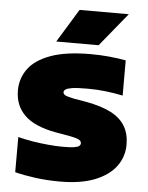

<svg xmlns="http://www.w3.org/2000/svg" viewBox="-56 -852 698 905"><g transform="rotate(5 293.0 -399.0)"><path d="M261.5 8Q201 8 146.2 0.8Q91.5 -6.5 48 -17.5V-184Q81 -175.5 119.2 -169.2Q157.5 -163 193.8 -159.8Q230 -156.5 258 -156.5Q295.5 -156.5 314 -159.2Q332.5 -162 338.5 -167.5Q344.5 -173 344.5 -180Q344.5 -186 340.5 -191.2Q336.5 -196.5 323.8 -201Q311 -205.5 284.5 -210.5L223.5 -221Q121 -239.5 74 -285.5Q27 -331.5 27 -403Q27 -459.5 59.8 -504.8Q92.5 -550 164.8 -576.5Q237 -603 354.5 -603Q400 -603 443.2 -598.8Q486.5 -594.5 521 -588V-421.5Q482.5 -429.5 440.5 -434.5Q398.5 -439.5 354.5 -439.5Q305 -439.5 281 -435.8Q257 -432 249.5 -426Q242 -420 242 -413.5Q242 -405.5 250.2 -400Q258.5 -394.5 291.5 -387.5L352 -377Q424 -364 469.8 -340.5Q515.5 -317 537.5 -280.5Q559.5 -244 559.5 -192.5Q559.5 -136 526.8 -90.8Q494 -45.5 428 -18.8Q362 8 261.5 8ZM187 -648 283.5 -806H516.5L387.5 -648Z"/></g></svg>

Font: Encode Sans SC SemiExpanded Black
Style: Regular
Weight: 900
Width: 6
Designer: Multiple Designers
Foundry: Impallari Type
Version: Version 3.002